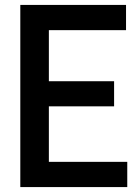

<svg xmlns="http://www.w3.org/2000/svg" viewBox="-20 -760 560 780"><path d="M62.5 0V-740H492V-637.5H178.5V-430H443.5V-328H178.5V-102.5H497V0Z"/></svg>

Font: Encode Sans Condensed SemiBold
Style: Regular
Weight: 600
Width: 3
Designer: Multiple Designers
Foundry: Impallari Type
Version: Version 3.000; ttfautohint (v1.8.3) -l 8 -r 50 -G 200 -x 14 